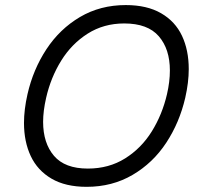

<svg xmlns="http://www.w3.org/2000/svg" viewBox="-20 -720 785 750"><path d="M73.7 -239.7Q73.7 -291.5 87.4 -352.1Q109.4 -448.7 161.4 -527.8Q213.4 -606.9 292.5 -653.6Q371.6 -700.2 471.2 -700.2Q554.2 -700.2 609.4 -668.2Q664.6 -636.2 690.9 -580.1Q717.3 -523.9 717.3 -450.2Q717.3 -398.4 703.6 -337.9Q681.2 -241.2 629.4 -162.4Q577.6 -83.5 498 -36.9Q418.5 9.8 318.4 9.8Q235.8 9.8 181.2 -22.2Q126.5 -54.2 100.1 -110.4Q73.7 -166.5 73.7 -239.7ZM632.3 -352.1Q643.6 -400.9 643.6 -444.8Q643.6 -528.3 600.3 -578.4Q557.1 -628.4 465.3 -628.4Q385.3 -628.4 322.5 -588.6Q259.8 -548.8 219 -482.9Q178.2 -417 160.2 -337.9Q148.4 -286.1 148.4 -244.1Q148.4 -161.1 190.9 -111.3Q233.4 -61.5 323.2 -61.5Q405.3 -61.5 468.8 -101.3Q532.2 -141.1 573 -206.8Q613.8 -272.5 632.3 -352.1Z"/></svg>

Font: Acari Sans
Style: Italic
Weight: 400
Italic angle: -13°
Designer: Alfredo Marco Pradil and Stefan Peev
Foundry: Hanken Design Co.
Version: Version 1.045;January 11, 2019;FontCreator 11.5.0.2425 64-bi